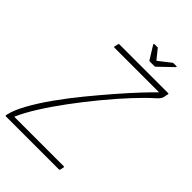

<svg xmlns="http://www.w3.org/2000/svg" viewBox="-260 -893 985 985"><g transform="rotate(45 232.0 -400.5)"><path d="M483 -673Q487 -673 487.5 -671Q488 -669 486 -664L482 -643Q481 -636 473.5 -626.5Q466 -617 460 -612Q419 -576 367.5 -520.5Q316 -465 262 -399.5Q208 -334 158 -266.5Q108 -199 69.5 -137.5Q31 -76 11 -29H371Q373 -29 374 -28Q375 -27 374 -25L370 -5Q369 -2 368 -1Q367 0 365 0H-19Q-23 0 -24 -2.5Q-25 -5 -24 -8Q-15 -50 16.5 -107Q48 -164 94 -228.5Q140 -293 192.5 -357Q245 -421 295 -478.5Q345 -536 385.5 -579Q426 -622 448 -643H123Q121 -643 120 -644.5Q119 -646 120 -648L124 -667Q125 -670 126 -671.5Q127 -673 129 -673ZM302 -721Q299 -721 297 -724L253 -795Q252 -797 253.5 -799Q255 -801 258 -801H278Q282 -801 283 -798L321 -751Q323 -746 328 -751L388 -798Q390 -801 395 -801H416Q419 -801 419 -799Q419 -797 417 -795L343 -724Q342 -721 336 -721Z"/></g></svg>

Font: Glory Thin
Style: Italic
Weight: 100
Italic angle: -12°
Designer: Robert Leuschke
Foundry: Robert Leuschke
Version: Version 1.011